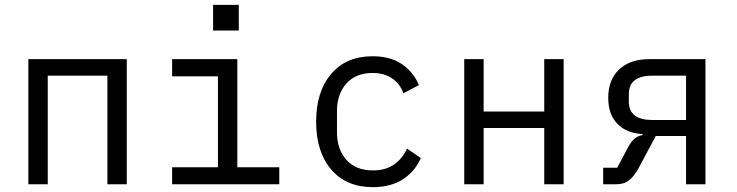

<svg xmlns="http://www.w3.org/2000/svg" viewBox="-20 -760 3040 792"><path d="M97 -516H503V0H423V-448H177V0H97Z M690 -70H879V-445H690V-516H959V-70H1132V0H690ZM965 -740V-634H859V-740Z M1284 -258Q1284 -382 1346 -455Q1408 -528 1517 -528Q1589 -528 1637 -496Q1685 -464 1708 -409L1644 -375Q1630 -415 1597 -437Q1564 -459 1517 -459Q1448 -459 1409 -415.5Q1370 -372 1370 -302V-214Q1370 -144 1409 -100.5Q1448 -57 1519 -57Q1569 -57 1604 -80.5Q1639 -104 1659 -147L1716 -108Q1692 -53 1642 -20.5Q1592 12 1518 12Q1408 12 1346 -61Q1284 -134 1284 -258Z M1895 -516H1975V-300H2225V-516H2305V0H2225V-232H1975V0H1895Z M2468 -68H2526L2571 -153Q2583 -176 2597.5 -188Q2612 -200 2631 -203V-207Q2566 -210 2527.5 -248.5Q2489 -287 2489 -357Q2489 -431 2534 -473.5Q2579 -516 2658 -516H2890V0H2810V-199H2685L2614 -66Q2595 -32 2574.5 -16Q2554 0 2523 0H2468ZM2810 -448H2670Q2624 -448 2599 -429.5Q2574 -411 2574 -372V-341Q2574 -302 2599 -283.5Q2624 -265 2670 -265H2810Z"/></svg>

Font: iA Writer Duo V
Style: Regular
Weight: 400
Designer: Mike Abbink, Paul van der Laan, Pieter van Rosmalen, Oliver Reichenstein
Foundry: Information Architects Inc.
Version: Version 2.000